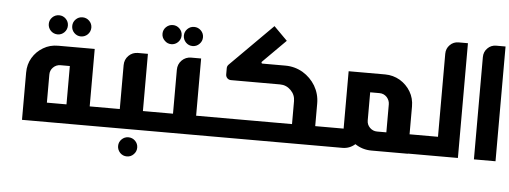

<svg xmlns="http://www.w3.org/2000/svg" viewBox="-54 -851 3095 1167"><g transform="rotate(5 1493.5 -267.5)"><path d="M500.5 -467.8H277.3C243.7 -467.8 213.9 -460 187 -443.8C159.7 -427.7 137.7 -406.2 121.6 -378.9C105.5 -352.1 97.7 -321.8 97.7 -288.1V0H500.5ZM239.3 -117.2V-288.6C239.3 -305.7 245.1 -320.3 257.3 -332.5C269.5 -344.7 284.7 -351.1 301.8 -351.1H358.9V-117.2ZM267.6 -652.8C283.7 -652.8 297.4 -647 308.6 -635.7C319.8 -624.5 325.7 -610.8 325.7 -594.7C325.7 -578.6 319.8 -564.5 308.6 -553.2C297.4 -542 283.7 -536.1 267.6 -536.1C235.4 -536.1 209 -562.5 209 -594.7C209 -610.8 214.8 -624.5 226.1 -635.7C237.3 -647 251.5 -652.8 267.6 -652.8ZM410.2 -652.8C426.3 -652.8 440.4 -647 451.7 -635.7C462.9 -624.5 468.8 -610.8 468.8 -594.7C468.8 -562.5 442.4 -536.1 410.2 -536.1C394 -536.1 380.4 -542 369.1 -553.2C357.9 -564.5 352.1 -578.6 352.1 -594.7C352.1 -610.8 357.9 -624.5 369.1 -635.7C380.4 -647 394 -652.8 410.2 -652.8Z M751.5 49.3C767.6 49.3 781.7 55.2 793 66.4C804.2 77.6 810.1 91.3 810.1 107.4C810.1 123.5 804.2 137.2 793 148.4C781.7 160.2 768.1 166 751.5 166C735.4 166 721.7 160.2 710.4 148.9C699.2 136.7 693.4 123 693.4 107.4C693.4 91.3 699.2 77.6 710.4 66.4C721.7 55.2 735.4 49.3 751.5 49.3ZM495.1 -117.2V0H825.2V-466.3H764.6C742.2 -466.3 723.1 -458.5 707.5 -442.9C691.9 -427.2 684.1 -407.7 684.1 -384.8V-117.2Z M961.4 -653.8C977.5 -653.8 991.2 -647.9 1002.4 -636.7C1013.7 -625.5 1019.5 -611.8 1019.5 -595.7C1019.5 -579.6 1013.7 -565.9 1002.4 -554.2C991.2 -543 977.5 -537.1 961.4 -537.1C945.3 -537.1 931.6 -543 920.4 -554.7C908.7 -565.9 902.8 -579.6 902.8 -595.7C902.8 -611.8 908.7 -625.5 919.9 -636.7C931.6 -647.9 945.3 -653.8 961.4 -653.8ZM1091.3 -653.8C1107.4 -653.8 1121.6 -647.9 1132.8 -636.7C1144 -625.5 1149.9 -611.8 1149.9 -595.7C1149.9 -579.6 1144 -565.9 1132.8 -554.7C1121.6 -543 1107.4 -537.1 1091.3 -537.1C1075.2 -537.1 1061.5 -543 1050.3 -554.2C1039.1 -565.9 1033.2 -579.6 1033.2 -595.7C1033.2 -611.8 1039.1 -625.5 1050.3 -636.7C1061.5 -647.9 1075.2 -653.8 1091.3 -653.8ZM819.8 -117.2V0H1149.9V-466.3H1089.4C1066.9 -466.3 1047.9 -458.5 1032.2 -442.9C1016.6 -427.2 1008.8 -407.7 1008.8 -384.8V-117.2Z M1876.5 -255.4C1876.5 -293.9 1866.7 -329.6 1847.7 -362.3C1828.6 -394 1802.7 -419.9 1771 -439C1738.3 -458 1702.6 -467.8 1664.1 -467.8H1523.9C1518.1 -467.8 1517.6 -472.7 1517.6 -474.1C1517.6 -476.1 1518.1 -477.5 1519.5 -479L1659.2 -618.7L1577.1 -701.2L1319.3 -443.4C1313 -437 1310.1 -429.7 1310.1 -420.9V-382.8C1310.1 -365.2 1324.2 -351.1 1341.8 -351.1H1641.1C1667 -351.1 1689 -341.8 1707.5 -323.2C1725.6 -305.2 1734.9 -283.2 1734.9 -257.3V-117.2H1144V0H1876.5Z M2428.2 -377.9C2412.1 -404.8 2390.1 -426.8 2363.3 -442.9C2335.4 -459 2305.2 -467.3 2272.5 -467.3H2049.8V-117.2H1870.1V0H2052.2C2082 0 2107.4 -9.8 2129.4 -29.3C2159.2 -9.3 2192.9 1 2229.5 1H2452.1V-287.6C2452.1 -320.8 2444.3 -351.1 2428.2 -377.9ZM2253.9 -117.2C2236.8 -117.2 2221.7 -123.5 2209.5 -135.7C2197.3 -147.9 2191.4 -162.6 2191.4 -179.7V-351.1H2248C2266.1 -351.1 2280.8 -344.7 2293 -332C2304.7 -318.8 2310.5 -304.2 2310.5 -288.1V-117.2Z M2446.3 0H2757.3V-700.2H2700.7C2679.7 -700.2 2661.6 -692.9 2647.5 -678.2C2632.8 -663.6 2625.5 -645.5 2625.5 -624V-117.7H2446.3Z M2986.8 0V-700.2H2930.2C2909.2 -700.2 2891.1 -692.9 2877 -678.2C2862.3 -663.6 2855 -645.5 2855 -624V0Z"/></g></svg>

Font: Ya Modern Pro
Style: Bold
Weight: 700
Designer: Yahyaalaswadi
Foundry: Yahyaalaswadi
Version: Version 1.000;September 23, 2024;FontCreator 15.0.0.2974 64-